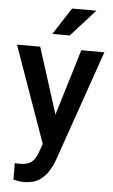

<svg xmlns="http://www.w3.org/2000/svg" viewBox="-63 -791 615 1045"><g transform="rotate(5 245.0 -268.5)"><path d="M132.8 -528.3 247.6 -167.5 357.4 -528.3H483.4L271.5 80.6Q262.2 106.9 243.9 137.9Q225.6 168.9 193.1 191.2Q160.6 213.4 107.9 213.4Q92.3 213.4 77.9 210.9Q63.5 208.5 50.8 205.1L50.3 115.2Q55.7 115.7 62.7 116.2Q69.8 116.7 73.7 116.7Q117.7 116.7 140.1 100.3Q162.6 84 175.8 44.9L192.9 -1.5L5.9 -528.3ZM192.4 -603 287.6 -750H420.4L287.6 -603Z"/></g></svg>

Font: Vazirmatn RD UI FD Medium
Style: Regular
Weight: 500
Designer: Saber Rastikerdar
Foundry: Saber Rastikerdar
Version: Version 33.003